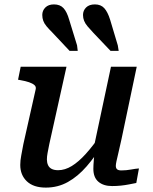

<svg xmlns="http://www.w3.org/2000/svg" viewBox="-20 -841 695 872"><path d="M204 -187Q199 -162 196 -146Q193 -130 193 -117Q193 -103 198 -91.5Q203 -80 214.5 -74Q226 -68 244 -68Q275 -68 306 -87Q337 -106 369.5 -142Q402 -178 438 -230L450 -191Q413 -131 373.5 -85.5Q334 -40 288.5 -14.5Q243 11 188 11Q132 11 102 -17.5Q72 -46 72 -92Q72 -112 76.5 -135Q81 -158 86 -186L142 -435Q145 -447 136.5 -454.5Q128 -462 112 -467.5Q96 -473 73 -477L62 -479L74 -538H282ZM532 -210Q524 -173 518 -148Q512 -123 509 -109Q506 -95 506 -88Q506 -77 512 -72Q518 -67 531 -67Q553 -67 574.5 -71Q596 -75 611 -76L599 -10Q584 -7 566 -3.5Q548 0 529 2Q510 4 489 4Q450 4 427 -15.5Q404 -35 404 -74Q404 -80 404.5 -92Q405 -104 406.5 -120Q408 -136 410 -154L401 -148L484 -538H601ZM480 -752 515 -635 519 -610H482L404 -692Q388 -709 377.5 -721.5Q367 -734 362 -746.5Q357 -759 357 -773Q357 -793 371 -807Q385 -821 411 -821Q438 -821 453.5 -804Q469 -787 480 -752ZM294 -752 330 -635 333 -610H296L219 -692Q202 -709 191.5 -721.5Q181 -734 176.5 -746.5Q172 -759 172 -773Q172 -793 186 -807Q200 -821 225 -821Q253 -821 268.5 -804Q284 -787 294 -752Z"/></svg>

Font: Roboto Serif 20pt Medium
Style: Italic
Weight: 500
Italic angle: -10°
Version: Version 1.008